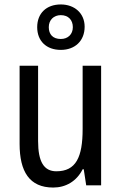

<svg xmlns="http://www.w3.org/2000/svg" viewBox="-20 -832 545 862"><path d="M253 -608C317 -608 360 -649 360 -712C360 -773 314 -812 253 -812C188 -812 147 -772 147 -710C147 -648 188 -608 253 -608ZM253 -657C217 -657 199 -678 199 -710C199 -742 221 -764 253 -764C287 -764 307 -742 307 -710C307 -678 285 -657 253 -657ZM434 -537H351V-253C351 -126 321 -63 233 -63C177 -63 151 -106 151 -199V-537H68V-186C68 -62 112 10 219 10C275 10 324 -18 351 -72H356L367 0H434Z"/></svg>

Font: Noto Sans Lao Looped Condensed
Style: Regular
Weight: 400
Width: 3
Designer: Mark Frömberg, Ben Mitchell
Foundry: The Fontpad Ltd
Version: Version 1.002